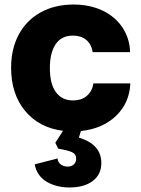

<svg xmlns="http://www.w3.org/2000/svg" viewBox="-20 -570 621 847"><path d="M133 155 234 129Q235 145 247 154.5Q259 164 277 165Q295 165 305.5 155.5Q316 146 316 130Q316 110 298 101.5Q280 93 237 86L224 60L258 7Q153 -6 91 -80.5Q29 -155 29 -271Q29 -355 63 -418Q97 -481 159.5 -515.5Q222 -550 305 -550Q376 -550 432 -523.5Q488 -497 520 -449Q552 -401 554 -340H389Q383 -376 360 -394.5Q337 -413 302 -413Q251 -413 225.5 -375Q200 -337 200 -270Q200 -199 227 -163Q254 -127 301 -127Q340 -127 363.5 -147.5Q387 -168 392 -202H555Q551 -115 491.5 -58.5Q432 -2 337 8L328 37Q427 67 427 149Q427 200 389 228.5Q351 257 287 257Q228 257 185.5 231.5Q143 206 133 155Z"/></svg>

Font: Mona Sans ExtraBold
Style: Regular
Weight: 800
Designer: Deni Anggara
Foundry: GitHub
Version: Version 2.000